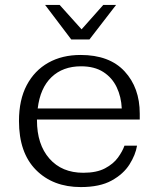

<svg xmlns="http://www.w3.org/2000/svg" viewBox="-20 -747 647 779"><path d="M269 -587 163 -727H222L311 -628L399 -727H451L343 -587ZM308 12Q195 12 126 -57.5Q57 -127 57 -256Q57 -342 88.5 -401.5Q120 -461 176 -492.5Q232 -524 307 -524Q424 -524 485.5 -457.5Q547 -391 547 -286V-262H130V-259Q130 -161 180.5 -103.5Q231 -46 318 -46Q372 -46 406 -64Q440 -82 458.5 -107.5Q477 -133 485 -156H536Q530 -119 505.5 -80Q481 -41 433 -14.5Q385 12 308 12ZM474 -307Q472 -354 453.5 -393Q435 -432 399 -455Q363 -478 309 -478Q235 -478 189 -434Q143 -390 133 -307Z"/></svg>

Font: Montagu Slab 16pt Light
Style: Regular
Weight: 300
Designer: Florian Karsten
Foundry: Florian Karsten
Version: Version 1.000; ttfautohint (v1.8.3)